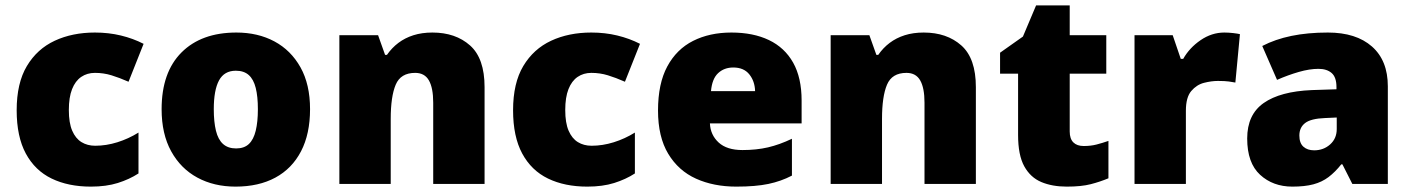

<svg xmlns="http://www.w3.org/2000/svg" viewBox="-20 -684 5245 714"><path d="M318 10Q234 10 172 -20Q110 -50 76 -113Q42 -176 42 -274Q42 -375 80 -438.5Q118 -502 183.5 -532.5Q249 -563 333 -563Q384 -563 429.5 -552Q475 -541 514 -521L458 -380Q424 -395 394.5 -404Q365 -413 333 -413Q304 -413 282 -398Q260 -383 248 -352.5Q236 -322 236 -275Q236 -227 248.5 -198Q261 -169 283 -155.5Q305 -142 334 -142Q375 -142 416.5 -155Q458 -168 495 -191V-39Q461 -17 418 -3.5Q375 10 318 10Z M1133 -278Q1133 -186 1099.5 -121.5Q1066 -57 1004 -23.5Q942 10 856 10Q776 10 714 -23.5Q652 -57 616.5 -121.5Q581 -186 581 -278Q581 -415 655 -489Q729 -563 859 -563Q939 -563 1000.5 -530Q1062 -497 1097.5 -433.5Q1133 -370 1133 -278ZM775 -278Q775 -231 783 -198Q791 -165 809.5 -148.5Q828 -132 858 -132Q888 -132 905.5 -148.5Q923 -165 931 -198Q939 -231 939 -278Q939 -325 931 -357Q923 -389 905 -405Q887 -421 857 -421Q814 -421 794.5 -385Q775 -349 775 -278Z M1588 -563Q1674 -563 1728 -515Q1782 -467 1782 -360V0H1591V-302Q1591 -357 1575 -385Q1559 -413 1524 -413Q1470 -413 1451.5 -369Q1433 -325 1433 -242V0H1242V-553H1386L1412 -480H1419Q1437 -506 1461.5 -524.5Q1486 -543 1517.5 -553Q1549 -563 1588 -563Z M2164 10Q2080 10 2018 -20Q1956 -50 1922 -113Q1888 -176 1888 -274Q1888 -375 1926 -438.5Q1964 -502 2029.5 -532.5Q2095 -563 2179 -563Q2230 -563 2275.5 -552Q2321 -541 2360 -521L2304 -380Q2270 -395 2240.5 -404Q2211 -413 2179 -413Q2150 -413 2128 -398Q2106 -383 2094 -352.5Q2082 -322 2082 -275Q2082 -227 2094.5 -198Q2107 -169 2129 -155.5Q2151 -142 2180 -142Q2221 -142 2262.5 -155Q2304 -168 2341 -191V-39Q2307 -17 2264 -3.5Q2221 10 2164 10Z M2700 -563Q2781 -563 2839.5 -535Q2898 -507 2929.5 -451Q2961 -395 2961 -310V-225H2620Q2622 -182 2652.5 -154Q2683 -126 2741 -126Q2793 -126 2836 -136Q2879 -146 2925 -168V-31Q2885 -10 2837.5 0Q2790 10 2718 10Q2634 10 2568.5 -19.5Q2503 -49 2465 -112Q2427 -175 2427 -273Q2427 -373 2461.5 -437Q2496 -501 2557.5 -532Q2619 -563 2700 -563ZM2707 -433Q2673 -433 2650.5 -412Q2628 -391 2624 -345H2788Q2787 -382 2766.5 -407.5Q2746 -433 2707 -433Z M3415 -563Q3501 -563 3555 -515Q3609 -467 3609 -360V0H3418V-302Q3418 -357 3402 -385Q3386 -413 3351 -413Q3297 -413 3278.5 -369Q3260 -325 3260 -242V0H3069V-553H3213L3239 -480H3246Q3264 -506 3288.5 -524.5Q3313 -543 3344.5 -553Q3376 -563 3415 -563Z M4010 -141Q4036 -141 4057.5 -146.5Q4079 -152 4102 -160V-21Q4071 -8 4036 1Q4001 10 3947 10Q3893 10 3852.5 -7Q3812 -24 3789 -65.5Q3766 -107 3766 -182V-410H3699V-488L3784 -548L3833 -664H3958V-553H4094V-410H3958V-195Q3958 -168 3971.5 -154.5Q3985 -141 4010 -141Z M4533 -563Q4549 -563 4566 -561Q4583 -559 4591 -557L4574 -377Q4564 -379 4549.5 -381Q4535 -383 4509 -383Q4485 -383 4457.5 -376Q4430 -369 4410 -345.5Q4390 -322 4390 -272V0H4199V-553H4341L4371 -465H4380Q4403 -506 4444.5 -534.5Q4486 -563 4533 -563Z M4918 -563Q5023 -563 5082 -511Q5141 -459 5141 -363V0H5009L4972 -73H4968Q4945 -44 4920.5 -25.5Q4896 -7 4864 1.5Q4832 10 4786 10Q4714 10 4666 -34Q4618 -78 4618 -169Q4618 -258 4679.5 -301Q4741 -344 4858 -349L4950 -352V-360Q4950 -397 4932 -412.5Q4914 -428 4883 -428Q4850 -428 4810 -416.5Q4770 -405 4729 -387L4674 -513Q4722 -538 4782.5 -550.5Q4843 -563 4918 -563ZM4907 -245Q4855 -243 4833.5 -226.5Q4812 -210 4812 -180Q4812 -152 4827 -138.5Q4842 -125 4867 -125Q4902 -125 4926.5 -147Q4951 -169 4951 -204V-247Z"/></svg>

Font: Noto Sans Cham Black
Style: Regular
Weight: 900
Version: Version 2.002